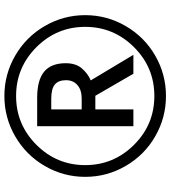

<svg xmlns="http://www.w3.org/2000/svg" viewBox="29 -793 774 872"><g transform="rotate(-90 416.0 -357.0)"><path d="M783.2 -356.9Q783.2 -258.3 733.6 -173.1Q684.1 -87.9 599.4 -39.1Q514.6 9.8 416 9.8Q317.4 9.8 232.7 -39.1Q147.9 -87.9 98.4 -173.1Q48.8 -258.3 48.8 -356.9Q48.8 -455.6 98.1 -540.5Q147.5 -625.5 232.4 -674.8Q317.4 -724.1 416 -724.1Q514.6 -724.1 599.6 -674.8Q684.6 -625.5 733.9 -540.5Q783.2 -455.6 783.2 -356.9ZM730 -356.9Q730 -486.3 637.7 -578.6Q545.4 -670.9 416 -670.9Q286.6 -670.9 194.3 -578.6Q102.1 -486.3 102.1 -356.9Q102.1 -228 194.1 -135.5Q286.1 -43 416 -43Q545.9 -43 637.9 -135.5Q730 -228 730 -356.9ZM486.8 -332 603 -138.2H517.1L417 -311H355V-138.2H278.8V-575.2H407.2Q488.8 -575.2 526.9 -543.2Q564.9 -511.2 564.9 -445.8Q564.9 -399.4 541.3 -372.1Q517.6 -344.7 486.8 -332ZM355 -373H404.8Q443.8 -373 465.8 -392.6Q487.8 -412.1 487.8 -443.8Q487.8 -479 468 -495.1Q448.2 -511.2 403.8 -511.2H355Z"/></g></svg>

Font: NotoSansMyanmarRegular
Style: Regular
Weight: 400
Designer: Monotype Design team
Foundry: Monotype Imaging Inc.
Version: Version 1.05